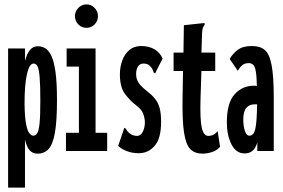

<svg xmlns="http://www.w3.org/2000/svg" viewBox="-20 -689 1290 876"><path d="M17 167V-468H94V-411Q102 -442 116 -460Q130 -478 152 -478Q170 -478 185.5 -469.5Q201 -461 213.5 -436Q226 -411 233 -362Q240 -313 240 -232Q240 -136 230.5 -83Q221 -30 201.5 -9Q182 12 152 12Q129 12 115.5 -3Q102 -18 94 -52V167ZM132 -70Q142 -70 149.5 -81Q157 -92 160.5 -126Q164 -160 164 -229Q164 -299 161 -335.5Q158 -372 151.5 -385.5Q145 -399 133 -399Q114 -399 103 -351.5Q92 -304 92 -213Q93 -154 99 -123Q105 -92 114 -81Q123 -70 132 -70Z M281 0V-83H340V-385H284V-468H416V-83H469V0ZM375 -562Q353 -562 337.5 -577.5Q322 -593 322 -615Q322 -637 337.5 -653Q353 -669 375 -669Q396 -669 411.5 -653Q427 -637 427 -615Q427 -593 411.5 -577.5Q396 -562 375 -562Z M614 10Q582 10 557.5 0Q533 -10 519 -23L544 -96L547 -106L553 -103Q557 -96 562 -89.5Q567 -83 580 -75Q592 -69 606 -69Q622 -69 631.5 -88Q641 -107 641 -131Q641 -149 633.5 -169.5Q626 -190 603 -207Q574 -229 550.5 -260Q527 -291 527 -350Q527 -384 538 -413.5Q549 -443 570.5 -461Q592 -479 624 -479Q660 -479 685 -464Q710 -449 722 -422L692 -363L688 -354L682 -357Q679 -365 675.5 -373Q672 -381 660 -392Q650 -399 634 -399Q618 -399 609.5 -385.5Q601 -372 601 -351Q601 -328 613 -310.5Q625 -293 650 -274Q673 -256 687.5 -238Q702 -220 708.5 -195.5Q715 -171 715 -133Q715 -57 685.5 -23.5Q656 10 614 10Z M904 12Q869 12 848.5 -8.5Q828 -29 819.5 -85Q811 -141 813 -248L815 -365H772V-449H817L819 -574L903 -583L913 -584L914 -577Q909 -570 906 -563Q903 -556 902 -539L899 -449H962V-365H899L895 -243Q892 -144 900.5 -106.5Q909 -69 930 -69Q945 -69 956 -75.5Q967 -82 973 -91L984 -19Q969 -2 946.5 5Q924 12 904 12Z M1096 11Q1057 11 1036 -30.5Q1015 -72 1015 -130Q1015 -220 1050.5 -259Q1086 -298 1138 -298Q1145 -298 1152 -297Q1151 -342 1147 -364Q1143 -386 1135 -393.5Q1127 -401 1115 -401Q1098 -401 1087 -393Q1076 -385 1065 -366L1028 -420Q1041 -443 1064 -461Q1087 -479 1129 -479Q1166 -479 1187.5 -461.5Q1209 -444 1219 -393Q1229 -342 1229 -243V0H1154V-39Q1145 -10 1130.5 0.5Q1116 11 1096 11ZM1090 -143Q1090 -115 1097 -92.5Q1104 -70 1118 -70Q1138 -70 1145 -101.5Q1152 -133 1153 -213Q1150 -213 1147 -213Q1144 -213 1141 -213Q1118 -213 1104 -197Q1090 -181 1090 -143Z"/></svg>

Font: Inconsolata UltraCondensed ExtraBold
Style: Regular
Weight: 800
Width: 1
Monospace: yes
Designer: Raph Levien, Cyreal, Brenton Simpson
Foundry: Raph Levien, Cyreal, Google
Version: Version 3.001; ttfautohint (v1.8.2.53-6de2)